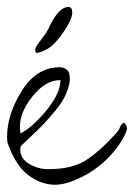

<svg xmlns="http://www.w3.org/2000/svg" viewBox="-21 -504 378 541"><path d="M0 -102.5Q-1 -111.3 -1 -119.1Q-1 -181.6 40.5 -248Q82 -314.5 147.5 -314.5Q160.2 -314.5 168 -307.1Q175.8 -299.8 175.8 -282.7Q175.8 -265.6 166.5 -242.7Q157.2 -219.7 138.2 -196.3Q119.1 -172.9 105.5 -158.2Q91.8 -143.6 66.9 -120.1Q42 -96.7 37.1 -91.8Q36.1 -84 36.1 -83Q36.1 -56.6 61.5 -42Q86.9 -27.3 114.3 -27.3Q179.7 -27.3 218.3 -50.8Q256.8 -74.2 307.6 -129.9Q315.4 -139.6 316.9 -145.5Q318.4 -151.4 327.1 -158.2Q336.9 -154.3 336.9 -139.6Q327.1 -109.4 297.9 -74.7Q268.6 -40 228.5 -15.6Q172.9 16.6 134.3 16.6Q95.7 16.6 59.6 -9.8Q23.4 -36.1 0 -102.5ZM149.4 -278.3Q107.4 -278.3 71.3 -233.4Q35.2 -188.5 35.2 -147.5Q35.2 -133.8 37.1 -127.9Q73.2 -147.5 111.3 -194.8Q149.4 -242.2 149.4 -278.3ZM83 -354.5Q78.1 -356.4 78.1 -361.8Q78.1 -367.2 81.5 -373.5Q85 -379.9 99.1 -397.9Q113.3 -416 120.1 -432.6Q145.5 -484.4 171.9 -484.4Q182.6 -484.4 182.6 -468.3Q182.6 -452.1 164.6 -423.8Q146.5 -395.5 128.9 -378.4Q111.3 -361.3 83 -354.5Z"/></svg>

Font: Dawning of a New Day
Style: Regular
Weight: 400
Designer: Kimberly Geswein
Foundry: Kimberly Geswein
Version: Version 1.002 2010